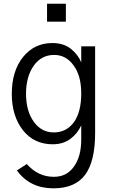

<svg xmlns="http://www.w3.org/2000/svg" viewBox="-20 -773 609 1026"><path d="M119.1 -272.5Q119.1 -179.7 160.2 -123Q201.2 -65.4 267.6 -65.4Q335 -65.4 375 -120.1Q414.1 -174.8 414.1 -273.4Q414.1 -369.1 373 -423.8Q333 -479.5 269.5 -479.5Q201.2 -479.5 160.2 -421.9Q119.1 -363.3 119.1 -272.5ZM43 -271.5Q43 -393.6 103.5 -468.8Q164.1 -543 259.8 -543Q320.3 -543 359.4 -511.7Q397.5 -480.5 414.1 -439.5Q414.1 -467.8 414.1 -525.4Q432.6 -525.4 488.3 -525.4Q488.3 -409.2 488.3 -61.5Q488.3 87.9 435.5 160.2Q381.8 233.4 265.6 233.4Q139.6 233.4 70.3 137.7Q87.9 126 123 103.5Q183.6 171.9 267.6 171.9Q336.9 171.9 375 117.2Q414.1 63.5 414.1 -27.3Q414.1 -52.7 414.1 -102.5Q393.6 -58.6 355.5 -30.3Q316.4 -2 261.7 -2Q162.1 -2 102.5 -77.1Q43 -153.3 43 -271.5ZM231.4 -657.2Q231.4 -680.7 231.4 -752.9Q256.8 -752.9 332 -752.9Q332 -729.5 332 -657.2Q306.6 -657.2 231.4 -657.2Z"/></svg>

Font: Gothic A1
Style: Regular
Weight: 400
Designer: HanYang I&C Co.,Ltd.
Version: Version 2.50